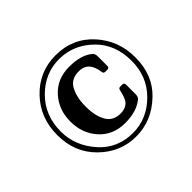

<svg xmlns="http://www.w3.org/2000/svg" viewBox="-126 -935 936 936"><g transform="rotate(-45 342.0 -467.5)"><path d="M349.6 -660.6Q430.7 -660.6 473.1 -625.5Q484.4 -616.2 484.4 -599.1V-531.7Q484.4 -518.6 471.7 -518.6H457.5Q445.8 -518.6 444.3 -530.3Q439.5 -567.4 423.3 -587.9Q404.3 -611.8 367.2 -611.8Q317.4 -611.8 295.4 -576.7Q269.5 -534.2 269.5 -465.8Q269.5 -397.5 295.4 -356.9Q317.9 -321.8 367.2 -321.8Q404.3 -321.8 423.3 -346.2Q434.6 -360.4 444.3 -404.8Q446.8 -416 457.5 -416H471.7Q484.4 -416 484.4 -402.8V-335.4Q484.4 -317.9 473.1 -309.1Q426.8 -272.9 349.6 -272.9Q265.1 -272.9 213.9 -331.1Q165 -387.2 165 -467Q165 -546.9 213.9 -602.5Q265.6 -660.6 349.6 -660.6ZM342.3 -747.1Q460.4 -747.1 536.6 -662.6Q610.8 -580.1 610.8 -465.3Q610.8 -342.3 532.2 -268.1Q448.7 -188.5 341.3 -188.5Q232.4 -188.5 151.9 -268.1Q73.2 -345.7 73.2 -465.3Q73.2 -584.5 150.4 -665Q229 -747.1 342.3 -747.1ZM341.3 -721.7Q243.7 -721.7 170.9 -649.4Q97.7 -576.7 97.7 -465.3Q97.7 -366.2 169.4 -286.6Q236.8 -211.9 342.3 -211.9Q440.4 -211.9 514.6 -286.6Q585.9 -358.4 585.9 -465.3Q585.9 -578.6 515.6 -647.9Q440.9 -721.7 341.3 -721.7Z"/></g></svg>

Font: Simply Serif
Style: Bold
Weight: 700
Designer: Wojciech Kalinowski "wmk69" (wmk69@o2.pl)
Foundry: Wojciech Kalinowski "wmk69" (wmk69@o2.pl)
Version: Version 1.0.0; 2022-02-18